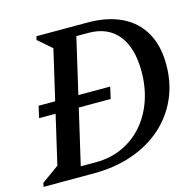

<svg xmlns="http://www.w3.org/2000/svg" viewBox="-128 -795 913 899"><g transform="rotate(-15 329.0 -345.0)"><path d="M123 0V-47.9H242Q310.7 -47.9 368.6 -74.1Q426.5 -100.2 468.9 -147.9Q511.3 -195.6 534.4 -260.9Q557.6 -326.2 557.6 -403.5Q557.6 -518.8 507.4 -580.5Q457.2 -642.1 364.2 -642.1H260.7V-690H371.6Q469.2 -690 537.6 -656.6Q606.1 -623.3 642 -559.6Q677.9 -495.9 677.9 -404.5Q677.9 -314.7 644.5 -240.3Q611.1 -165.9 550 -112.2Q488.9 -58.5 404.8 -29.2Q320.7 0 218.4 0ZM-25.5 0 -21.4 -18.3 98.2 -104.9 53.4 -39 195.4 -651 222.8 -584.2 120.7 -672.9 124.9 -690H316.7L156.7 0ZM37.6 -316.1 50.4 -372.9H397.5L384.8 -316.1Z"/></g></svg>

Font: Platypi Light
Style: Italic
Weight: 300
Italic angle: -13°
Designer: David Sargent
Foundry: Bolt Cutter Type
Version: Version 1.200